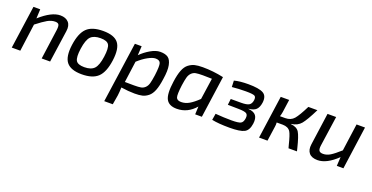

<svg xmlns="http://www.w3.org/2000/svg" viewBox="-27 -1176 3975 2051"><g transform="rotate(20 1960.0 -150.5)"><path d="M180 -488 175 -383Q307 -501 406 -501Q468 -501 500 -465.5Q532 -430 522 -364L470 0H374L421 -340Q427 -386 417.5 -402.5Q408 -419 376 -419Q334 -419 290.5 -394.5Q247 -370 173 -312L131 0H34L103 -488Z M1095 -240Q1076 -102 1016 -44.5Q956 13 832 13Q708 13 659 -47.5Q610 -108 629 -247Q648 -385 707.5 -443Q767 -501 893 -501Q1019 -501 1066.5 -440.5Q1114 -380 1095 -240ZM893 -419Q816 -419 780.5 -382Q745 -345 730 -240Q716 -140 737 -104Q758 -68 832 -68Q910 -68 945.5 -106.5Q981 -145 995 -247Q1009 -348 988 -383.5Q967 -419 893 -419Z M1333 -488 1327 -384Q1375 -432 1434 -466Q1493 -500 1542 -500Q1600 -500 1631 -478Q1662 -456 1674 -397.5Q1686 -339 1670 -238Q1659 -156 1639 -105Q1619 -54 1587 -28.5Q1555 -3 1521 5Q1487 13 1434 13Q1365 13 1280 0Q1278 58 1273 93L1255 200H1158L1256 -488ZM1328 -310 1295 -68Q1341 -67 1398 -67Q1450 -67 1477 -72Q1504 -77 1524.5 -97Q1545 -117 1554 -150Q1563 -183 1572 -245Q1586 -354 1575.5 -385Q1565 -416 1519 -416Q1486 -416 1434.5 -388Q1383 -360 1328 -310Z M2195 0H2119L2123 -90Q2035 12 1912 12Q1823 12 1792 -46Q1761 -104 1782 -250Q1793 -331 1813 -382.5Q1833 -434 1866 -459Q1899 -484 1934 -492.5Q1969 -501 2024 -501Q2142 -501 2262 -475ZM2122 -176 2157 -418Q2065 -420 2054 -420Q2002 -420 1974.5 -415Q1947 -410 1926.5 -389.5Q1906 -369 1897 -337Q1888 -305 1879 -243Q1865 -134 1875 -103Q1885 -72 1932 -72Q1979 -72 2023 -97.5Q2067 -123 2122 -176Z M2387 -408 2384 -480Q2447 -497 2543 -497Q2665 -497 2714.5 -469Q2764 -441 2753 -362Q2745 -308 2718.5 -282Q2692 -256 2634 -251L2633 -249Q2696 -244 2720.5 -212Q2745 -180 2736 -117Q2725 -39 2677.5 -15Q2630 9 2511 9Q2386 9 2310 -7L2322 -80Q2418 -72 2506 -72Q2584 -72 2609.5 -85.5Q2635 -99 2641 -145Q2646 -185 2624.5 -198.5Q2603 -212 2535 -213L2412 -215L2420 -284H2538Q2601 -284 2627 -299.5Q2653 -315 2659 -357Q2664 -395 2643.5 -405.5Q2623 -416 2544 -416Q2465 -416 2387 -408Z M3116 -254 3115 -252Q3185 -245 3211 -202.5Q3237 -160 3268 -33Q3273 -11 3276 0H3180Q3177 -12 3171 -33Q3143 -146 3124 -175Q3098 -215 3037 -216H2967Q2969 -191 2965 -168L2941 0H2845L2914 -488H3010L2990 -345Q2985 -314 2977 -291H3036Q3100 -291 3136 -333Q3172 -375 3228 -488H3331Q3266 -357 3227 -310Q3188 -263 3116 -254Z M3872 -488 3804 0H3729L3735 -102Q3616 13 3513 13Q3446 13 3416 -23Q3386 -59 3395 -123L3446 -488H3544L3495 -148Q3489 -105 3500.5 -87.5Q3512 -70 3546 -70Q3587 -70 3626.5 -94Q3666 -118 3733 -178L3776 -488Z"/></g></svg>

Font: Exo 2.0 Medium
Style: Italic
Weight: 500
Italic angle: -8°
Designer: Natanael Gama
Version: Version 1.001;PS 001.001;hotconv 1.0.70;makeotf.lib2.5.58329